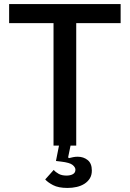

<svg xmlns="http://www.w3.org/2000/svg" viewBox="-20 -718 640 947"><path d="M203 167 245 120Q254 131 269.5 139.5Q285 148 308 148Q327 148 339.5 141Q352 134 352 119Q352 107 338 95.5Q324 84 281 79L256 76L271 0H244V-604H25V-698H575V-604H356V0H328L316 58L320 62Q331 59 341.5 57Q352 55 363 55Q392 55 412.5 71.5Q433 88 433 123Q433 146 423 162Q413 178 396.5 188.5Q380 199 358.5 204Q337 209 313 209Q268 209 241.5 195Q215 181 203 167Z"/></svg>

Font: IBM Plaex Mono Medium
Style: Regular
Weight: 500
Designer: Mike Abbink, Paul van der Laan, Pieter van Rosmalen
Foundry: Bold Monday
Version: Version 2.003